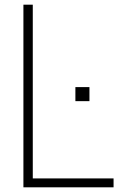

<svg xmlns="http://www.w3.org/2000/svg" viewBox="-20 -800 520 820"><path d="M465 0H80V-780H120V-38H465ZM362 -428V-368H302V-428Z"/></svg>

Font: Cooper Hewitt
Style: Light
Weight: 703
Designer: Village Type and Design LLC
Foundry: Cooper Hewitt Smithsonian Design Museum
Version: 1.000